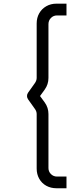

<svg xmlns="http://www.w3.org/2000/svg" viewBox="-20 -819 417 1035"><path d="M338.4 195.8H284.7Q253.9 195.8 229.5 182.4Q205.1 168.9 191.4 144.5Q177.7 120.1 177.7 89.8V-204.1Q177.7 -217.8 169.4 -230L131.3 -283.7Q125.5 -292.5 125.5 -301.3Q125.5 -311 131.3 -319.3L169.4 -373Q177.7 -386.2 177.7 -398.9V-692.4Q177.7 -723.1 191.4 -747.3Q205.1 -771.5 229.5 -785.4Q253.9 -799.3 284.7 -799.3H338.4V-735.8H287.6Q268.1 -735.8 254.6 -722.2Q241.2 -708.5 241.2 -689V-398.9Q241.2 -364.3 221.2 -336.4L195.8 -301.3L221.2 -266.6Q241.2 -238.8 241.2 -204.1V86.9Q241.2 106 254.6 119.4Q268.1 132.8 287.6 132.8H338.4Z"/></svg>

Font: Potro Sans Bangla
Style: Regular
Weight: 400
Designer: Jayed Ahsan Saad
Foundry: Codepotro
Version: Potro Sans Bangla;Version 0.996;CodepotroFonts;